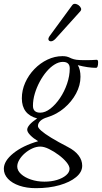

<svg xmlns="http://www.w3.org/2000/svg" viewBox="-79 -709 532 1002"><path d="M108 273Q60 273 22 260Q-16 247 -37.5 224Q-59 201 -59 172Q-59 131 -9.5 91Q40 51 120 28Q95 13 79 -3.5Q63 -20 63 -32Q63 -56 115 -91Q35 -112 35 -196Q35 -238 52.5 -277.5Q70 -317 100.5 -348.5Q131 -380 169 -398Q207 -416 247 -416Q259 -416 268.5 -414Q278 -412 294 -404Q306 -399 320.5 -397Q335 -395 366 -395Q385 -395 398.5 -395.5Q412 -396 425 -397Q429 -397 431 -394Q433 -391 433 -384Q433 -355 422 -355Q402 -355 378 -358.5Q354 -362 327 -369Q334 -358 337.5 -342.5Q341 -327 341 -308Q341 -264 318 -221Q295 -178 256 -145Q217 -112 168 -97Q144 -90 131.5 -78Q119 -66 119 -51Q119 -42 136.5 -26.5Q154 -11 188.5 10Q223 31 275 58Q312 77 331 102Q350 127 350 156Q350 189 318 215.5Q286 242 231.5 257.5Q177 273 108 273ZM153 239Q189 239 218.5 230Q248 221 266 205.5Q284 190 284 172Q284 157 268 137.5Q252 118 227 99.5Q202 81 176.5 68.5Q151 56 131 56Q111 56 90 65.5Q69 75 51 90.5Q33 106 22 124.5Q11 143 11 160Q11 181 30.5 199Q50 217 82.5 228Q115 239 153 239ZM131 -121Q157 -121 184 -142Q211 -163 234 -197Q257 -231 271 -272Q285 -313 285 -352Q285 -386 249 -386Q228 -386 206 -372.5Q184 -359 164 -335.5Q144 -312 128 -282Q112 -252 102.5 -220Q93 -188 93 -157Q93 -121 131 -121ZM210 -506Q198 -494 188 -493.5Q178 -493 174.5 -500.5Q171 -508 180 -521L298 -682Q304 -690 313.5 -689Q323 -688 331.5 -681.5Q340 -675 343.5 -666.5Q347 -658 340 -650Z"/></svg>

Font: Junicode VF
Style: Italic
Weight: 400
Italic angle: -11°
Designer: Peter S. Baker
Version: Version 2.209